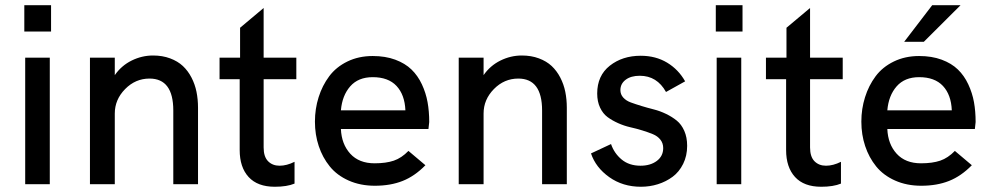

<svg xmlns="http://www.w3.org/2000/svg" viewBox="-20 -710 3817 740"><path d="M73.7 -588.4V-689.9H176.8V-588.4ZM77.1 0V-487.8H171.9V0Z M326.7 0V-487.8H422.4V-420.4Q447.8 -457 487.3 -476.6Q526.9 -496.1 569.8 -496.1Q606 -496.1 635.5 -485.1Q665 -474.1 684.8 -455.6Q704.6 -437 718 -411.1Q731.4 -385.3 737.3 -356.2Q743.2 -327.1 743.2 -294.9V0H647.9V-284.2Q647.9 -407.2 556.2 -407.2Q502 -407.2 462.2 -366.7Q422.4 -326.2 422.4 -272.5V0Z M1039.1 9.8Q972.7 9.8 938.2 -27.8Q903.8 -65.4 903.8 -131.8V-404.8H826.2V-487.8H905.3V-603L996.1 -679.2V-487.8H1122.1V-404.8H996.1V-141.6Q996.1 -106 1013.2 -88.6Q1030.3 -71.3 1057.6 -71.3Q1085 -71.3 1115.2 -86.4V-2.4Q1085.9 9.8 1039.1 9.8Z M1424.8 5.9Q1368.7 5.9 1323.7 -14.2Q1278.8 -34.2 1251 -68.6Q1223.1 -103 1208.5 -147Q1193.8 -190.9 1193.8 -241.2Q1193.8 -290.5 1208 -335.4Q1222.2 -380.4 1248.8 -416Q1275.4 -451.7 1318.8 -472.9Q1362.3 -494.1 1416.5 -494.1Q1465.3 -494.1 1503.4 -480Q1541.5 -465.8 1565.9 -442.1Q1590.3 -418.5 1606 -385Q1621.6 -351.6 1627.9 -316.2Q1634.3 -280.8 1634.3 -239.7L1631.3 -212.9H1293.9Q1296.4 -154.3 1330.1 -117.4Q1363.8 -80.6 1423.8 -80.6Q1467.8 -80.6 1497.8 -90.8Q1527.8 -101.1 1554.2 -128.4L1619.6 -73.2Q1578.6 -31.2 1532 -12.7Q1485.4 5.9 1424.8 5.9ZM1293.9 -284.7H1542.5Q1540 -344.7 1508.3 -378.7Q1476.6 -412.6 1416.5 -412.6Q1360.8 -412.6 1329.8 -377.2Q1298.8 -341.8 1293.9 -284.7Z M1748 0V-487.8H1843.8V-420.4Q1869.1 -457 1908.7 -476.6Q1948.2 -496.1 1991.2 -496.1Q2027.3 -496.1 2056.9 -485.1Q2086.4 -474.1 2106.2 -455.6Q2126 -437 2139.4 -411.1Q2152.8 -385.3 2158.7 -356.2Q2164.6 -327.1 2164.6 -294.9V0H2069.3V-284.2Q2069.3 -407.2 1977.5 -407.2Q1923.3 -407.2 1883.5 -366.7Q1843.8 -326.2 1843.8 -272.5V0Z M2450.2 9.8Q2380.4 9.8 2328.1 -27.3Q2275.9 -64.5 2257.8 -118.7L2335 -154.8Q2347.2 -119.1 2376 -95.2Q2404.8 -71.3 2448.7 -71.3Q2486.8 -71.3 2511.5 -89.8Q2536.1 -108.4 2536.1 -139.2Q2536.1 -158.2 2525.1 -171.9Q2514.2 -185.5 2496.3 -192.9Q2478.5 -200.2 2455.6 -207.3Q2432.6 -214.4 2408.9 -219.7Q2385.3 -225.1 2362.3 -235.4Q2339.4 -245.6 2321.5 -258.8Q2303.7 -272 2292.7 -295.4Q2281.7 -318.8 2281.7 -349.6Q2281.7 -418.5 2330.3 -456.8Q2378.9 -495.1 2449.2 -495.1Q2507.3 -495.1 2551.3 -468.5Q2595.2 -441.9 2620.6 -396.5L2546.9 -355.5Q2512.2 -418 2445.8 -418Q2411.6 -418 2391.4 -402.6Q2371.1 -387.2 2371.1 -362.8Q2371.1 -346.2 2382.1 -334Q2393.1 -321.8 2411.1 -315.2Q2429.2 -308.6 2452.4 -301.5Q2475.6 -294.4 2499.8 -288.3Q2523.9 -282.2 2547.1 -271Q2570.3 -259.8 2588.4 -245.1Q2606.4 -230.5 2617.4 -205.6Q2628.4 -180.7 2628.4 -147.9Q2628.4 -109.4 2613 -78.4Q2597.7 -47.4 2572.3 -28.6Q2546.9 -9.8 2515.6 0Q2484.4 9.8 2450.2 9.8Z M2738.8 -588.4V-689.9H2841.8V-588.4ZM2742.2 0V-487.8H2836.9V0Z M3145 9.8Q3078.6 9.8 3044.2 -27.8Q3009.8 -65.4 3009.8 -131.8V-404.8H2932.1V-487.8H3011.2V-603L3102.1 -679.2V-487.8H3228V-404.8H3102.1V-141.6Q3102.1 -106 3119.1 -88.6Q3136.2 -71.3 3163.6 -71.3Q3190.9 -71.3 3221.2 -86.4V-2.4Q3191.9 9.8 3145 9.8Z M3464.8 -548.8 3572.8 -689.9H3682.1L3540.5 -548.8ZM3530.8 5.9Q3474.6 5.9 3429.7 -14.2Q3384.8 -34.2 3356.9 -68.6Q3329.1 -103 3314.5 -147Q3299.8 -190.9 3299.8 -241.2Q3299.8 -290.5 3314 -335.4Q3328.1 -380.4 3354.7 -416Q3381.3 -451.7 3424.8 -472.9Q3468.3 -494.1 3522.5 -494.1Q3571.3 -494.1 3609.4 -480Q3647.5 -465.8 3671.9 -442.1Q3696.3 -418.5 3711.9 -385Q3727.5 -351.6 3733.9 -316.2Q3740.2 -280.8 3740.2 -239.7L3737.3 -212.9H3399.9Q3402.3 -154.3 3436 -117.4Q3469.7 -80.6 3529.8 -80.6Q3573.7 -80.6 3603.8 -90.8Q3633.8 -101.1 3660.2 -128.4L3725.6 -73.2Q3684.6 -31.2 3637.9 -12.7Q3591.3 5.9 3530.8 5.9ZM3399.9 -284.7H3648.4Q3646 -344.7 3614.3 -378.7Q3582.5 -412.6 3522.5 -412.6Q3466.8 -412.6 3435.8 -377.2Q3404.8 -341.8 3399.9 -284.7Z"/></svg>

Font: HK Grotesk Medium
Style: Regular
Weight: 500
Designer: Alfredo Marco Pradil and Stefan Peev
Foundry: Hanken Design Co.
Version: Version 1.045;PS 001.045;hotconv 1.0.88;makeotf.lib2.5.64775